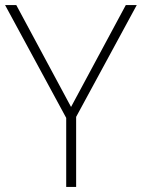

<svg xmlns="http://www.w3.org/2000/svg" viewBox="-20 -734 557 754"><path d="M259 -314 44 -714H0L240 -271V0H279V-275L517 -714H474Z"/></svg>

Font: Noto Sans Gurmukhi UI ExtraLight
Style: Regular
Weight: 200
Designer: Jelle Bosma - Monotype Design Team
Foundry: Monotype Imaging Inc.
Version: Version 2.004